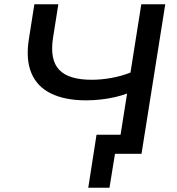

<svg xmlns="http://www.w3.org/2000/svg" viewBox="-20 -725 833 905"><path d="M496 160H396L435 -90H607L592 0H522ZM534 0 579 -284Q555 -275 523 -267.5Q491 -260 455.5 -256Q420 -252 386 -252Q287 -252 221 -284Q155 -316 128 -380.5Q101 -445 116 -540L142 -705H255L230 -547Q214 -444 258.5 -396.5Q303 -349 412 -349Q457 -349 504.5 -357.5Q552 -366 595 -383L646 -705H759L647 0Z"/></svg>

Font: Nunito Sans 10pt SemiExpanded SemiBold
Style: Italic
Weight: 600
Width: 6
Italic angle: -9°
Designer: Vernon Adams
Foundry: Vernon Adams
Version: Version 3.101;gftools[0.9.27]